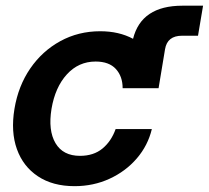

<svg xmlns="http://www.w3.org/2000/svg" viewBox="-20 -636 727 668"><path d="M239.3 11.7Q163.6 11.7 112.1 -22.5Q60.5 -56.6 38.8 -117.2Q17.1 -177.7 30.3 -257.3Q43.5 -336.9 85.2 -397.7Q127 -458.5 189.9 -492.9Q252.9 -527.3 328.6 -527.3Q394 -527.3 442.9 -501Q471.7 -616.2 614.7 -616.2H686.5L668.9 -511.7H613.3Q562 -511.7 554.2 -464.8L531.7 -329.1H406.7Q406.7 -370.1 383.1 -396Q359.4 -421.9 312.5 -421.9Q253.4 -421.9 212.6 -377.2Q171.9 -332.5 159.2 -257.3Q147 -182.1 173.1 -137.9Q199.2 -93.8 258.3 -93.8Q305.7 -93.8 336.4 -119.1Q367.2 -144.5 382.3 -187H508.3Q494.6 -129.9 456.1 -85Q417.5 -40 361.3 -14.2Q305.2 11.7 239.3 11.7Z"/></svg>

Font: Inter Display Semi Bold
Style: Italic
Weight: 600
Italic angle: -9.39999°
Designer: Rasmus Andersson
Foundry: rsms
Version: Version 4.000;git-4fc901f